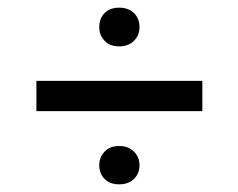

<svg xmlns="http://www.w3.org/2000/svg" viewBox="-20 -585 622 501"><path d="M291 -464Q267 -464 253 -478.5Q239 -493 239 -514Q239 -537 253 -551Q267 -565 291 -565Q315 -565 329.5 -551Q344 -537 344 -514Q344 -493 329.5 -478.5Q315 -464 291 -464ZM75 -295V-374H508V-295ZM291 -104Q267 -104 253 -118Q239 -132 239 -154Q239 -175 253 -189.5Q267 -204 291 -204Q315 -204 329.5 -189.5Q344 -175 344 -154Q344 -132 329.5 -118Q315 -104 291 -104Z"/></svg>

Font: Gantari Medium
Style: Regular
Weight: 500
Designer: Anugrah Pasau
Foundry: Lafontype
Version: Version 1.000; ttfautohint (v1.8.4.7-5d5b)